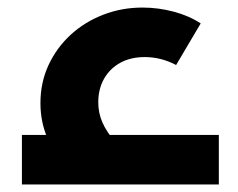

<svg xmlns="http://www.w3.org/2000/svg" viewBox="-20 -488 630 508"><path d="M171 -26Q128 -73 107.5 -118Q87 -163 87 -215Q87 -270 108.5 -316Q130 -362 167 -396Q204 -430 253 -449Q302 -468 357 -468Q399 -468 440 -457Q481 -446 511 -426L446 -316Q406 -337 363 -337Q326 -337 298.5 -322Q271 -307 255.5 -280Q240 -253 240 -217Q240 -189 251 -164Q262 -139 285 -112ZM38 0V-131H559V0Z"/></svg>

Font: Cairo ExtraBold
Style: Regular
Weight: 800
Designer: Mohamed Gaber, Accademia di Belle Arti di Urbino
Foundry: Kief Type Foundry, Accademia di Belle Arti di Urbino
Version: Version 3.117